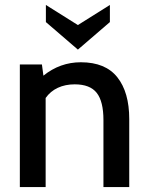

<svg xmlns="http://www.w3.org/2000/svg" viewBox="-20 -754 596 774"><path d="M501 -274V0H397V-270Q397 -345 370 -379.5Q343 -414 281 -414Q243 -414 213 -400Q183 -386 164 -359V0H60V-494H149L155 -449Q222 -503 306 -503Q405 -503 453 -442.5Q501 -382 501 -274ZM165 -665V-734L294 -653L423 -734V-665L294 -554Z"/></svg>

Font: Cabin Medium
Style: Regular
Weight: 500
Designer: Pablo Impallari
Foundry: Pablo Impallari. http://www.impallari.com Igino Marini. http://www.ikern.com
Version: Version 2.200